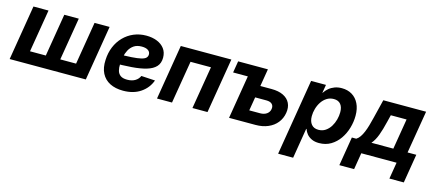

<svg xmlns="http://www.w3.org/2000/svg" viewBox="-54 -1061 4043 1786"><g transform="rotate(15 1968.0 -168.0)"><path d="M100.1 -529.3H245.1L176.8 -118.7H329.1L397 -529.3H536.6L468.3 -118.7H620.6L688.5 -529.3H833.5L746.1 0H12.7Z M1106.4 11.7Q1032.7 11.7 979.5 -15.1Q926.3 -42 899.2 -94.7Q872.1 -147.5 876.5 -224.1Q879.4 -292.5 903.3 -350.1Q927.2 -407.7 968.8 -450.2Q1010.3 -492.7 1065.4 -516.1Q1120.6 -539.6 1186 -539.6Q1243.7 -539.6 1289.3 -521.2Q1335 -502.9 1361.6 -467.5Q1388.2 -432.1 1388.2 -380.9Q1388.2 -327.6 1358.2 -294.9Q1328.1 -262.2 1270 -244.9Q1211.9 -227.5 1127.7 -221.2Q1043.5 -214.8 934.6 -214.8L949.7 -306.2Q1043 -306.2 1102.3 -310.1Q1161.6 -314 1194.6 -322Q1227.5 -330.1 1240.2 -343.8Q1252.9 -357.4 1252.9 -376.5Q1252.9 -401.4 1231.4 -415.8Q1210 -430.2 1170.9 -430.2Q1125 -430.2 1095.5 -410.2Q1065.9 -390.1 1049.1 -358.4Q1032.2 -326.7 1025.1 -290Q1018.1 -253.4 1017.1 -220.2Q1015.1 -185.5 1022.7 -157.7Q1030.3 -129.9 1052.5 -113.5Q1074.7 -97.2 1117.2 -97.2Q1162.6 -97.2 1193.4 -115.7Q1224.1 -134.3 1236.8 -165L1370.1 -157.2Q1342.8 -81.1 1274.4 -34.7Q1206.1 11.7 1106.4 11.7Z M2005.9 -529.3 1918 0H1772.9L1841.3 -410.6H1644.5L1576.2 0H1431.6L1519 -529.3Z M2052.7 -417.5 2071.3 -529.3H2264.2L2245.6 -417.5ZM2279.8 -361.3H2438Q2506.3 -361.3 2551.8 -339.1Q2597.2 -316.9 2616.9 -276.4Q2636.7 -235.8 2627.4 -181.2Q2618.2 -126.5 2585.4 -85.7Q2552.7 -44.9 2500.2 -22.5Q2447.8 0 2379.9 0H2125.5L2212.9 -529.3H2357.9L2289.1 -115.7H2394Q2431.6 -115.7 2456.8 -133.3Q2481.9 -150.9 2486.8 -181.2Q2491.7 -211.4 2474.1 -229Q2456.5 -246.6 2418.9 -246.6H2260.7Z M2652.8 204.1 2773.9 -529.3H2917L2903.8 -449.7H2905.8Q2922.9 -476.1 2946.5 -495.8Q2970.2 -515.6 3001 -526.9Q3031.7 -538.1 3068.8 -538.1Q3125 -538.1 3167.5 -512.5Q3210 -486.8 3233.6 -438.7Q3257.3 -390.6 3257.3 -323.2Q3257.3 -264.2 3240.2 -205.1Q3223.1 -146 3189.5 -97.4Q3155.8 -48.8 3106.7 -19.3Q3057.6 10.3 2992.7 10.3Q2952.1 10.3 2923.1 -3.2Q2894 -16.6 2875.7 -38.3Q2857.4 -60.1 2848.6 -86.4H2845.2L2797.4 204.1ZM2955.6 -107.4Q2994.6 -107.4 3023.7 -127Q3052.7 -146.5 3072.3 -178Q3091.8 -209.5 3101.6 -246.3Q3111.3 -283.2 3111.3 -317.9Q3111.3 -366.7 3088.9 -394Q3066.4 -421.4 3023.4 -421.4Q2985.4 -421.4 2955.8 -402.8Q2926.3 -384.3 2906 -353.8Q2885.7 -323.2 2875.2 -286.6Q2864.7 -250 2864.7 -214.4Q2864.7 -164.6 2888.4 -136Q2912.1 -107.4 2955.6 -107.4Z M3230.5 159.7 3276.4 -118.7H3318.8Q3338.4 -130.9 3353.5 -152.8Q3368.7 -174.8 3381.1 -204.6Q3393.6 -234.4 3404.1 -270.8Q3414.6 -307.1 3424.3 -347.2L3469.2 -529.3H3881.3L3813 -118.7H3897L3851.1 159.7H3712.4L3738.8 0H3398.9L3372.6 159.7ZM3464.8 -118.7H3675.8L3724.6 -412.6H3572.8L3556.6 -347.2Q3537.6 -266.6 3516.6 -210.4Q3495.6 -154.3 3464.8 -118.7Z"/></g></svg>

Font: Inter 24pt
Style: Bold Italic
Weight: 700
Italic angle: -9.3988°
Version: Version 4.001;git-66647c0bb